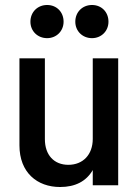

<svg xmlns="http://www.w3.org/2000/svg" viewBox="-20 -743 561 770"><path d="M221 7C282 7 326 -16 352 -61V0H454V-509H352V-186C352 -123 313 -82 254 -82C197 -82 160 -121 160 -185V-509H58V-160C58 -51 129 7 221 7ZM102 -656C102 -618 131 -590 169 -590C206 -590 235 -618 235 -656C235 -695 207 -723 169 -723C131 -723 102 -695 102 -656ZM282 -656C282 -618 311 -590 349 -590C386 -590 415 -618 415 -656C415 -695 387 -723 349 -723C311 -723 282 -695 282 -656Z"/></svg>

Font: Vanilla Cream DemiBold
Style: Regular
Weight: 600
Designer: Jeremy Tribby, Jinavaṁso
Foundry: Tribby Type
Version: Version 1.422;Glyphs 3.1.2 (3151)